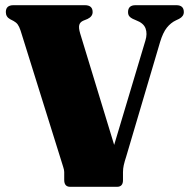

<svg xmlns="http://www.w3.org/2000/svg" viewBox="-20 -720 728 740"><path d="M473.5 -673.5Q473.5 -700 502.5 -700H659.5Q688.5 -700 688.5 -673.5Q688.5 -657 670.5 -647.5L658 -641.5Q638.5 -632.5 623.2 -613.5Q608 -594.5 597 -558L467 -118.5Q460 -97 457 -83.5Q454 -70 454 -56.5V-25.5Q454 0 431 0H250.5Q227.5 0 227.5 -26.5V-57Q227.5 -65 223.5 -76.8Q219.5 -88.5 215.5 -102.5L59.5 -601.5Q54 -618 48.2 -625.8Q42.5 -633.5 32.5 -639L19 -646Q2.5 -655 2.5 -673.5Q2.5 -700 32 -700H307Q337 -700 337 -673.5Q337 -656.5 317.5 -647L301.5 -640.5Q288.5 -635 285.5 -623.8Q282.5 -612.5 289 -591L420 -161.5L540.5 -564Q548.5 -590 541 -610.5Q533.5 -631 504 -642L491.5 -647.5Q483 -651.5 478.2 -657.5Q473.5 -663.5 473.5 -673.5Z"/></svg>

Font: Fraunces 144pt Soft Black
Style: Regular
Weight: 900
Version: Version 1.000;[b76b70a41]